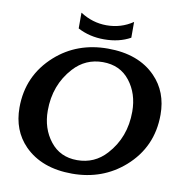

<svg xmlns="http://www.w3.org/2000/svg" viewBox="-98 -1020 1084 1123"><g transform="rotate(10 444.0 -458.5)"><path d="M294.9 -927.2Q368.2 -879.9 451.2 -879.9Q537.6 -879.9 607.4 -927.2V-833.5Q541 -796.4 451.2 -796.4Q364.7 -796.4 294.9 -833.5ZM403.8 9.8Q222.7 9.8 119.6 -94.7Q34.2 -182.1 34.2 -317.9Q34.2 -508.3 175.3 -634.3Q302.2 -747.1 484.4 -747.1Q667 -747.1 768.6 -642.6Q854 -555.2 854 -419.4Q854 -227.5 712.9 -103Q584.5 9.8 403.8 9.8ZM418.9 -73.2Q522.5 -73.2 591.8 -149.9Q688 -255.4 688 -408.2Q688 -515.1 629.9 -589.4Q571.8 -664.1 469.2 -664.1Q366.2 -664.1 296.4 -587.4Q200.2 -481.9 200.2 -329.1Q200.2 -223.1 258.8 -148.4Q317.4 -73.2 418.9 -73.2Z"/></g></svg>

Font: Klaudia
Style: Bold
Weight: 700
Designer: Wojciech Kalinowski "wmk69" (wmk69@o2.pl)
Foundry: Wojciech Kalinowski "wmk69" (wmk69@o2.pl)
Version: Version 3.1.0; 2021-05-10